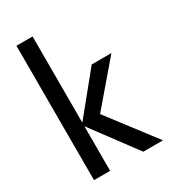

<svg xmlns="http://www.w3.org/2000/svg" viewBox="-185 -839 818 928"><g transform="rotate(-30 224.0 -375.0)"><path d="M60 -750H150V-269L330 -490H440L245 -262L445 0H335L150 -249V0H60Z"/></g></svg>

Font: Cabin
Style: Regular
Weight: 400
Designer: Pablo Impallari
Foundry: Pablo Impallari. http://www.impallari.com Igino Marini. http://www.ikern.com
Version: Version 2.200